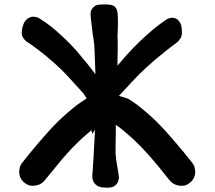

<svg xmlns="http://www.w3.org/2000/svg" viewBox="-20 -823 991 885"><path d="M405.3 -207 408.2 -210C411.1 -214.8 415 -220.7 418 -225.6C417 -216.8 417 -209 417 -202.1C417 -199.2 416 -196.3 416 -192.4V-183.6C414.1 -153.3 412.1 -124 411.1 -93.8L408.2 -52.7L405.3 -11.7V-7.8C405.3 -1 407.2 5.9 410.2 12.7C414.1 21.5 419.9 27.3 426.8 32.2C429.7 34.2 433.6 36.1 436.5 37.1C447.3 42 470.7 42 473.6 42C488.3 42 499 40 504.9 36.1C511.7 32.2 516.6 27.3 520.5 21.5L523.4 16.6C524.4 14.6 524.4 12.7 525.4 9.8C527.3 4.9 528.3 -1 528.3 -5.9C528.3 -8.8 524.4 -35.2 515.6 -85.9L512.7 -115.2V-131.8C512.7 -147.5 512.7 -171.9 513.7 -206.1V-247.1C518.6 -244.1 522.5 -241.2 527.3 -238.3C541 -227.5 554.7 -216.8 567.4 -205.1C580.1 -194.3 593.8 -182.6 606.4 -169.9C625 -152.3 642.6 -133.8 659.2 -115.2C675.8 -96.7 695.3 -74.2 716.8 -47.9C737.3 -21.5 752.9 -2.9 761.7 7.8C768.6 16.6 777.3 23.4 789.1 28.3C796.9 31.2 805.7 33.2 815.4 33.2C819.3 33.2 834 36.1 853.5 20.5C863.3 13.7 870.1 4.9 875 -5.9C877.9 -13.7 879.9 -21.5 879.9 -30.3C879.9 -33.2 879.9 -37.1 878.9 -40C877.9 -52.7 874 -62.5 867.2 -71.3C840.8 -105.5 813.5 -137.7 786.1 -169.9C759.8 -201.2 731.4 -232.4 701.2 -262.7C686.5 -277.3 670.9 -291 655.3 -304.7C640.6 -317.4 625 -330.1 608.4 -342.8C599.6 -348.6 591.8 -354.5 584 -359.4C579.1 -362.3 575.2 -365.2 570.3 -368.2L528.3 -380.9C541 -394.5 559.6 -415 585.9 -443.4C627.9 -489.3 678.7 -536.1 739.3 -584C756.8 -598.6 775.4 -612.3 793.9 -626C800.8 -630.9 805.7 -636.7 810.5 -644.5C815.4 -651.4 817.4 -659.2 818.4 -666V-673.8C818.4 -685.5 818.4 -707 807.6 -721.7C803.7 -728.5 797.9 -734.4 791 -737.3C786.1 -740.2 781.2 -741.2 774.4 -741.2C771.5 -741.2 769.5 -741.2 766.6 -740.2C757.8 -739.3 750 -735.4 743.2 -730.5C734.4 -723.6 725.6 -717.8 715.8 -710.9L689.5 -690.4C643.6 -652.3 602.5 -612.3 564.5 -570.3C549.8 -553.7 536.1 -537.1 521.5 -520.5C521.5 -542 521.5 -563.5 522.5 -585V-619.1C522.5 -630.9 522.5 -642.6 521.5 -654.3C522.5 -674.8 523.4 -692.4 523.4 -705.1V-716.8C523.4 -729.5 523.4 -743.2 522.5 -755.9C522.5 -758.8 522.5 -761.7 521.5 -764.6C520.5 -771.5 519.5 -777.3 516.6 -782.2C513.7 -788.1 508.8 -793 502 -796.9C495.1 -800.8 481.4 -802.7 462.9 -802.7C423.8 -802.7 420.9 -797.9 412.1 -791C406.2 -786.1 402.3 -780.3 399.4 -771.5C398.4 -769.5 397.5 -765.6 397.5 -758.8C397.5 -748 399.4 -729.5 403.3 -701.2C406.2 -672.9 409.2 -650.4 412.1 -635.7C414.1 -627 416 -601.6 417 -560.5C418 -531.2 418.9 -504.9 419.9 -480.5C391.6 -518.6 361.3 -555.7 331.1 -590.8C295.9 -629.9 256.8 -667 214.8 -701.2C206.1 -708 197.3 -713.9 189.5 -719.7L163.1 -737.3C156.2 -742.2 148.4 -745.1 139.6 -745.1C136.7 -746.1 134.8 -746.1 132.8 -746.1C126 -746.1 119.1 -744.1 114.3 -741.2C107.4 -738.3 100.6 -732.4 95.7 -725.6C85 -710.9 80.1 -685.5 80.1 -670.9C80.1 -664.1 82 -657.2 85.9 -650.4C89.8 -643.6 94.7 -637.7 100.6 -632.8C119.1 -621.1 136.7 -608.4 153.3 -595.7C210.9 -551.8 258.8 -508.8 296.9 -466.8C335 -424.8 357.4 -400.4 364.3 -392.6C369.1 -384.8 375 -377 379.9 -369.1L377.9 -368.2C373 -365.2 369.1 -362.3 364.3 -359.4C356.4 -354.5 348.6 -348.6 339.8 -342.8C323.2 -330.1 307.6 -317.4 293 -304.7C277.3 -291 261.7 -277.3 247.1 -262.7C216.8 -232.4 188.5 -201.2 162.1 -169.9C134.8 -137.7 107.4 -105.5 81.1 -71.3C74.2 -62.5 70.3 -52.7 69.3 -40C68.4 -37.1 68.4 -33.2 68.4 -30.3C68.4 -21.5 70.3 -13.7 73.2 -5.9C78.1 4.9 85 13.7 94.7 20.5C114.3 36.1 128.9 33.2 132.8 33.2C142.6 33.2 151.4 31.2 159.2 28.3C170.9 23.4 179.7 16.6 186.5 7.8C195.3 -2.9 210.9 -21.5 232.4 -47.9C252.9 -74.2 272.5 -96.7 289.1 -115.2C305.7 -133.8 323.2 -152.3 341.8 -169.9C354.5 -182.6 368.2 -194.3 380.9 -205.1L401.4 -222.7Z"/></svg>

Font: Citrustime FakeCyr
Style: Regular
Weight: 400
Version: Version 1.1